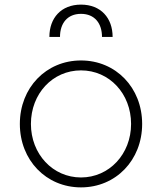

<svg xmlns="http://www.w3.org/2000/svg" viewBox="-20 -800 702 832"><path d="M331 12C482 12 596 -106 596 -263C596 -420 482 -538 331 -538C180 -538 66 -420 66 -263C66 -106 180 12 331 12ZM114 -263C114 -394 208 -495 331 -495C454 -495 548 -394 548 -263C548 -132 453 -31 331 -31C209 -31 114 -132 114 -263ZM194 -640H240C240 -699 272 -740 331 -740C390 -740 422 -699 422 -640H468C468 -722 417 -780 331 -780C245 -780 194 -722 194 -640Z"/></svg>

Font: Mluvka ExtraLight
Style: Regular
Weight: 200
Designer: Modified by Jiří Krblich, Original typeface by Gumpita Rahayu
Foundry: Gumpita Rahayu & Jiří Krblich
Version: Version 2.000;Glyphs 3.1.1 (3134)